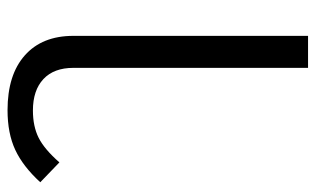

<svg xmlns="http://www.w3.org/2000/svg" viewBox="-188 -420 857 522"><g transform="rotate(-90 241.0 -158.5)"><path d="M318 -388Q318 -441 287.5 -469.5Q257 -498 202 -498Q159 -498 128 -482.5Q97 -467 61 -426L7 -478Q50 -525 95 -546Q140 -567 203 -567Q299 -567 352 -520Q405 -473 405 -388V250H318Z"/></g></svg>

Font: KoHo Medium
Style: Regular
Weight: 500
Version: Version 1.000; ttfautohint (v1.6)